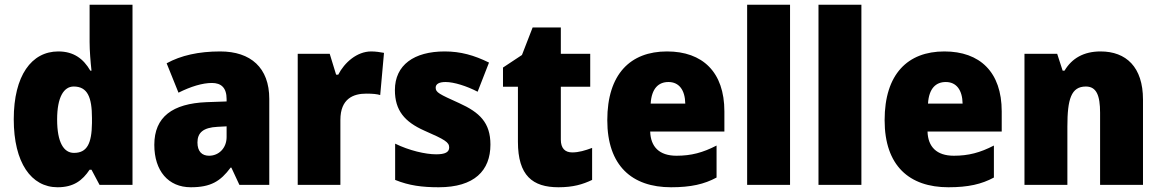

<svg xmlns="http://www.w3.org/2000/svg" viewBox="-20 -780 4900 810"><path d="M223 10C291 10 328 -19 358 -64H366L400 0H539V-760H358V-603C358 -566 362 -518 366 -482H361C332 -532 291 -563 226 -563C113 -563 38 -461 38 -277C38 -93 112 10 223 10ZM292 -135C249 -135 221 -179 221 -276C221 -370 249 -415 291 -415C349 -415 368 -370 368 -282V-261C367 -174 347 -135 292 -135Z M909 -563C818 -563 743 -546 683 -513L733 -389C785 -415 834 -430 874 -430C913 -430 936 -410 936 -362V-352L851 -349C708 -343 631 -287 631 -169C631 -59 690 10 785 10C869 10 910 -15 953 -73H956L990 0H1116V-363C1116 -494 1038 -563 909 -563ZM898 -245 936 -247V-202C936 -155 903 -123 862 -123C832 -123 813 -141 813 -179C813 -220 837 -242 898 -245Z M1546 -563C1486 -563 1433 -516 1407 -465H1398L1371 -553H1236V0H1416V-274C1416 -364 1471 -385 1525 -385C1554 -385 1571 -383 1584 -379L1600 -557C1585 -560 1564 -563 1546 -563Z M2049 -170C2049 -263 2003 -306 1917 -345C1833 -383 1818 -390 1818 -410C1818 -426 1833 -434 1860 -434C1895 -434 1949 -417 1995 -393L2043 -516C1980 -547 1923 -563 1856 -563C1727 -563 1646 -506 1646 -400C1646 -314 1687 -266 1770 -229C1857 -191 1875 -180 1875 -158C1875 -138 1858 -129 1820 -129C1775 -129 1706 -145 1647 -174V-21C1706 3 1761 10 1831 10C1981 10 2049 -60 2049 -170Z M2394 -137C2363 -137 2346 -155 2346 -191V-414H2470V-553H2346V-664H2227L2182 -548L2102 -495V-414H2165V-182C2165 -39 2227 10 2336 10C2398 10 2438 -2 2478 -21V-156C2448 -145 2422 -137 2394 -137Z M2794 -563C2639 -563 2542 -467 2542 -273C2542 -81 2646 10 2811 10C2895 10 2951 -3 3003 -31V-166C2945 -136 2896 -123 2834 -123C2761 -123 2725 -161 2723 -225H3036V-310C3036 -476 2944 -563 2794 -563ZM2800 -434C2845 -434 2870 -400 2871 -343H2725C2729 -408 2759 -434 2800 -434Z M3313 0V-760H3132V0Z M3614 0V-760H3433V0Z M3964 -563C3809 -563 3712 -467 3712 -273C3712 -81 3816 10 3981 10C4065 10 4121 -3 4173 -31V-166C4115 -136 4066 -123 4004 -123C3931 -123 3895 -161 3893 -225H4206V-310C4206 -476 4114 -563 3964 -563ZM3970 -434C4015 -434 4040 -400 4041 -343H3895C3899 -408 3929 -434 3970 -434Z M4623 -563C4552 -563 4502 -534 4471 -482H4463L4440 -553H4302V0H4483V-246C4483 -362 4499 -415 4561 -415C4606 -415 4621 -377 4621 -304V0H4802V-360C4802 -497 4731 -563 4623 -563Z"/></svg>

Font: Noto Sans Arabic SemCond Blk
Style: Regular
Weight: 900
Width: 4
Designer: Monotype Design Team, Nadine Chahine, Nizar Qandah and Khaled Hosny
Foundry: Monotype Imaging Inc.
Version: Version 2.012